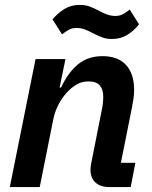

<svg xmlns="http://www.w3.org/2000/svg" viewBox="-20 -763 621 783"><path d="M142 0H20L125 -522H247L223 -406H229Q258 -468 298.5 -501Q339 -534 398 -534Q461 -534 494 -498Q527 -462 527 -396Q527 -379 524.5 -361.5Q522 -344 518 -324L473 -99H532L513 0H427Q390 0 369.5 -18.5Q349 -37 349 -71Q349 -79 350 -85.5Q351 -92 352 -97L395 -314Q398 -328 399.5 -342Q401 -356 401 -369Q401 -398 387 -414.5Q373 -431 340 -431Q314 -431 292.5 -418.5Q271 -406 252 -385Q232 -363 217.5 -334.5Q203 -306 197 -275ZM437 -604Q414 -604 397 -610.5Q380 -617 362 -626Q342 -637 326 -643Q310 -649 292 -649Q275 -649 262.5 -642.5Q250 -636 233 -623L194 -684Q216 -710 243 -726.5Q270 -743 305 -743Q328 -743 345.5 -736.5Q363 -730 380 -721Q400 -710 416.5 -704Q433 -698 450 -698Q467 -698 480 -704.5Q493 -711 509 -724L547 -664Q527 -638 499.5 -621Q472 -604 437 -604Z"/></svg>

Font: IBM Plex Sans SemiBold
Style: Italic
Weight: 600
Italic angle: -11.31°
Designer: Mike Abbink, Paul van der Laan, Pieter van Rosmalen
Foundry: Bold Monday
Version: Version 3.201